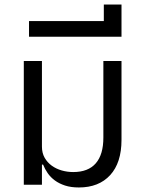

<svg xmlns="http://www.w3.org/2000/svg" viewBox="-20 -815 636 847"><path d="M328 12Q293 12 267 3.5Q241 -5 222 -19Q203 -33 190.5 -51Q178 -69 170 -89H165V0H85V-546H165V-168Q165 -140 177 -119Q189 -98 208.5 -84Q228 -70 252.5 -63Q277 -56 303 -56Q369 -56 402.5 -94.5Q436 -133 436 -208V-546H516V-198Q516 -97 466 -42.5Q416 12 328 12Z M108 -722H438V-795H516V-653H108Z"/></svg>

Font: IBM Plex Thai
Style: Regular
Weight: 400
Designer: Mike Abbink, Paul van der Laan, Pieter van Rosmalen, Ben Mitchell, Mark Frömberg
Foundry: Bold Monday
Version: Version 1.0